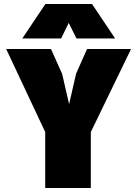

<svg xmlns="http://www.w3.org/2000/svg" viewBox="-20 -944 690 964"><path d="M207 0V-281L11 -698H236L292 -573L327 -421L362 -574L417 -698H638L436 -281V0ZM92 -751 208 -924H442L558 -751H364L325 -829L287 -751Z"/></svg>

Font: Azeret Mono Thin Black
Style: Regular
Weight: 900
Version: Version 1.002